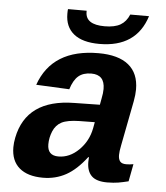

<svg xmlns="http://www.w3.org/2000/svg" viewBox="-52 -759 704 816"><g transform="rotate(5 300.0 -351.5)"><path d="M161.1 9.8Q95.7 9.8 60.3 -20.5Q24.9 -50.8 24.9 -108.4Q24.9 -127.4 29.3 -149.4Q62.5 -315.9 266.1 -318.4L375.5 -320.3L380.4 -347.2Q385.3 -370.6 385.3 -388.2Q385.3 -449.2 328.1 -449.2Q293.5 -449.2 272.9 -431.6Q252.4 -414.1 240.2 -374.5L98.6 -381.3Q153.8 -538.1 351.1 -538.1Q435.5 -538.1 479.2 -502.7Q522.9 -467.3 522.9 -398.4Q522.9 -376 517.6 -347.7L480.5 -156.2Q475.1 -129.4 475.1 -114.7Q475.1 -96.7 482.7 -87.4Q490.2 -78.1 508.8 -78.1Q524.4 -78.1 539.6 -81.1L525.4 -6.8Q512.7 -3.9 502.4 -1.5Q492.2 1 482.2 2.4Q472.2 3.9 460.9 4.9Q449.7 5.9 435.1 5.9Q388.7 5.9 368.2 -14.4Q347.7 -34.7 347.7 -74.2L348.6 -94.2H345.7Q303.7 -39.1 259.3 -14.6Q214.8 9.8 161.1 9.8ZM360.4 -244.6 294.9 -243.7Q243.7 -242.7 219.2 -230Q194.8 -217.3 183.3 -189.7Q171.9 -162.1 171.9 -133.8Q171.9 -85.9 218.8 -85.9Q266.6 -85.9 305.7 -124.3Q344.7 -162.6 355.5 -217.8ZM350.6 -577.6Q278.3 -577.6 241.2 -607.7Q204.1 -637.7 204.1 -693.4Q204.1 -708 205.1 -713.4H284.7V-708.5Q284.7 -654.3 366.2 -654.3Q409.2 -654.3 433.6 -668.5Q458 -682.6 470.7 -713.4H550.8Q507.8 -577.6 350.6 -577.6Z"/></g></svg>

Font: Liberation Mono
Style: Bold Italic
Weight: 700
Italic angle: -12°
Monospace: yes
Designer: Steve Matteson
Foundry: Ascender Corporation
Version: Version 2.1.5